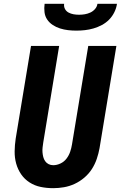

<svg xmlns="http://www.w3.org/2000/svg" viewBox="-20 -975 640 1003"><path d="M258 8Q224 8 192.5 1.5Q161 -5 134.5 -22Q108 -39 90.5 -64.5Q73 -90 64.5 -120.5Q56 -151 56.5 -184.5Q57 -218 62 -251L142 -735H289L206 -231Q204 -218 202.5 -205Q201 -192 202 -179.5Q203 -167 206 -155Q209 -143 216 -133Q223 -123 234 -117.5Q245 -112 258 -112Q277 -112 296 -121Q315 -130 327.5 -146.5Q340 -163 346.5 -182Q353 -201 356 -220L441 -735H588L500 -201Q495 -173 485.5 -145Q476 -117 460 -92Q444 -67 420.5 -47Q397 -27 370 -14.5Q343 -2 314.5 3Q286 8 258 8ZM379 -815Q357 -815 335.5 -817.5Q314 -820 293.5 -826.5Q273 -833 255.5 -844.5Q238 -856 226.5 -873Q215 -890 212.5 -911.5Q210 -933 213 -955H315Q313 -940 319.5 -928Q326 -916 338 -909.5Q350 -903 364 -900.5Q378 -898 393 -898Q408 -898 423 -900.5Q438 -903 452 -909.5Q466 -916 476.5 -928Q487 -940 489 -955H591Q588 -933 577.5 -911.5Q567 -890 550.5 -873Q534 -856 512.5 -844.5Q491 -833 468.5 -826.5Q446 -820 423.5 -817.5Q401 -815 379 -815Z"/></svg>

Font: Iosevka Aile Heavy
Style: Italic
Weight: 900
Italic angle: -9°
Designer: Belleve Invis
Foundry: Belleve Invis
Version: Version 31.1.0; ttfautohint (v1.8.4)